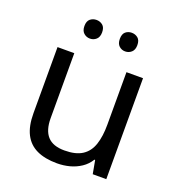

<svg xmlns="http://www.w3.org/2000/svg" viewBox="-134 -839 885 958"><g transform="rotate(20 309.0 -360.0)"><path d="M533 -536V0H461L448 -71H444Q427 -43 400 -25Q373 -7 341 1.5Q309 10 274 10Q210 10 166.5 -10.5Q123 -31 101 -74Q79 -117 79 -185V-536H168V-191Q168 -127 197 -95Q226 -63 287 -63Q347 -63 381.5 -85.5Q416 -108 430.5 -151.5Q445 -195 445 -257V-536ZM169 -681Q169 -707 183 -718.5Q197 -730 216 -730Q235 -730 249 -718.5Q263 -707 263 -681Q263 -656 249 -643.5Q235 -631 216 -631Q197 -631 183 -643.5Q169 -656 169 -681ZM357 -681Q357 -707 370.5 -718.5Q384 -730 403 -730Q422 -730 436 -718.5Q450 -707 450 -681Q450 -656 436 -643.5Q422 -631 403 -631Q384 -631 370.5 -643.5Q357 -656 357 -681Z"/></g></svg>

Font: Noto Sans Hebrew
Style: Regular
Weight: 400
Designer: Monotype Design Team
Foundry: Monotype Imaging Inc.
Version: Version 2.003;January 10, 2023;FontCreator 14.0.0.2877 64-bi